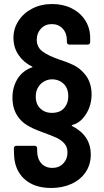

<svg xmlns="http://www.w3.org/2000/svg" viewBox="-20 -728 519 956"><path d="M235 208Q150 208 101 163Q52 118 50 41L49 10Q49 5 52.5 1.5Q56 -2 61 -2H153Q158 -2 161.5 1.5Q165 5 165 10V23Q165 62 185.5 85Q206 108 241 108Q274 108 295 86Q316 64 316 31Q316 4 300.5 -13.5Q285 -31 262.5 -41.5Q240 -52 191 -70Q143 -87 114 -105Q85 -123 66 -152Q42 -190 42 -242Q42 -297 70 -340Q96 -377 138 -392Q142 -393 142 -394Q142 -396 139 -397Q98 -417 72.5 -454Q47 -491 47 -540Q47 -585 71.5 -623.5Q96 -662 140 -685Q184 -708 240 -708Q294 -708 337 -686.5Q380 -665 404.5 -626.5Q429 -588 429 -539V-518Q429 -513 425.5 -509.5Q422 -506 417 -506H325Q320 -506 316.5 -509.5Q313 -513 313 -518V-527Q313 -563 292 -585.5Q271 -608 238 -608Q205 -608 184 -585.5Q163 -563 163 -530Q163 -493 192 -471.5Q221 -450 277 -431Q315 -419 345 -404.5Q375 -390 396 -366Q436 -324 436 -258Q436 -204 409 -161Q382 -117 341 -106Q337 -105 337 -103.5Q337 -102 340 -100Q432 -53 432 42Q432 91 406.5 129Q381 167 336 187.5Q291 208 235 208ZM238 -166Q286 -166 306 -199Q320 -219 320 -249Q320 -282 304 -303Q279 -333 239 -333Q218 -333 199.5 -322.5Q181 -312 171 -295Q158 -276 158 -247Q158 -218 171 -199Q195 -166 238 -166Z"/></svg>

Font: LinhAnh SemBd
Style: Regular
Weight: 600
Monospace: yes
Designer: Jeremy Tribby
Foundry: Tribby Type
Version: Version 1.408